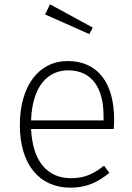

<svg xmlns="http://www.w3.org/2000/svg" viewBox="-20 -858 613 890"><path d="M212 -838 189 -791 394 -700 410 -730ZM509 -305C509 -468 437 -575 294 -575C159 -575 72 -459 72 -278C72 -96 162 12 307 12C381 12 435 -14 487 -57L462 -90C414 -52 373 -32 309 -32C207 -32 132 -100 124 -260H507C508 -271 509 -287 509 -305ZM460 -300H124C130 -462 204 -532 296 -532C408 -532 460 -447 460 -321Z"/></svg>

Font: Glow Sans SC Normal Light
Style: Regular
Weight: 300
Designer: Ryoko NISHIZUKA (kana, bopomofo & ideographs); Paul D. Hunt (Latin, Greek & Cyrillic); Sandoll Communications, Soo-young
Version: Version 0.93